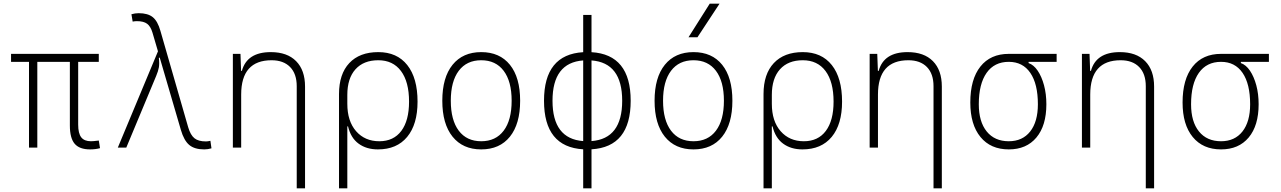

<svg xmlns="http://www.w3.org/2000/svg" viewBox="-20 -815 7071 1060"><path d="M477.5 9.8Q418.5 9.8 392.1 -21.5Q365.7 -52.7 365.7 -122.1V-473.6H186V0H140.1V-473.6H41V-517.6H525.4V-473.6H411.6V-127Q411.6 -78.6 428.5 -56.9Q445.3 -35.2 482.4 -35.2Q488.8 -35.2 499 -36.1Q509.3 -37.1 525.4 -39.1L532.2 2.9Q507.8 9.8 477.5 9.8Z M1107.4 9.8Q1054.2 9.8 1024.9 -14.6Q995.6 -39.1 978.5 -98.1L861.8 -497.1L856.9 -495.6Q860.8 -464.8 857.2 -443.6Q853.5 -422.4 842.3 -396L677.2 0H630.4L852.1 -531.7L821.8 -634.8Q811.5 -669.4 792.2 -683.8Q772.9 -698.2 735.8 -698.2Q724.1 -698.2 712.4 -695.8L705.6 -736.3Q725.6 -742.2 745.6 -742.2Q796.4 -742.2 823.5 -720.2Q850.6 -698.2 865.7 -644.5L1019 -112.3Q1031.7 -69.3 1053.5 -51.8Q1075.2 -34.2 1117.2 -34.2Q1126.5 -34.2 1141.6 -37.6L1147.5 3.9Q1127.4 9.8 1107.4 9.8Z M1618.2 224.6V-338.9Q1618.2 -407.7 1581.5 -445.1Q1544.9 -482.4 1479.5 -482.4Q1311.5 -482.4 1311.5 -293V0H1265.6V-517.6H1307.6L1311 -423.8H1315.4Q1343.8 -527.3 1475.1 -527.3Q1565.4 -527.3 1614.7 -477.5Q1664.1 -427.7 1664.1 -336.9V224.6Z M2066.4 9.8Q2002.9 9.8 1959.7 -22Q1916.5 -53.7 1901.4 -117.2H1897.5V224.6H1851.6V-295.4Q1851.6 -406.2 1908.4 -466.8Q1965.3 -527.3 2068.4 -527.3Q2171.9 -527.3 2228.5 -455.8Q2285.2 -384.3 2285.2 -253.9Q2285.2 -128.4 2228 -59.3Q2170.9 9.8 2066.4 9.8ZM1897.5 -242.2Q1897.5 -146 1946 -90.6Q1994.6 -35.2 2074.2 -35.2Q2152.8 -35.2 2195.6 -92.3Q2238.3 -149.4 2238.3 -253.9Q2238.3 -363.3 2193.8 -422.9Q2149.4 -482.4 2068.4 -482.4Q1987.3 -482.4 1942.4 -432.4Q1897.5 -382.3 1897.5 -291Z M2636.7 9.8Q2535.2 9.8 2478.5 -60.5Q2421.9 -130.9 2421.9 -258.8Q2421.9 -387.2 2478.5 -457.3Q2535.2 -527.3 2636.7 -527.3Q2738.8 -527.3 2795.2 -457.3Q2851.6 -387.2 2851.6 -258.8Q2851.6 -130.9 2795.2 -60.5Q2738.8 9.8 2636.7 9.8ZM2636.7 -35.2Q2716.8 -35.2 2760.7 -93.5Q2804.7 -151.9 2804.7 -258.8Q2804.7 -365.7 2760.7 -424.1Q2716.8 -482.4 2636.7 -482.4Q2556.6 -482.4 2512.7 -424.1Q2468.8 -365.7 2468.8 -258.8Q2468.8 -151.9 2512.7 -93.5Q2556.6 -35.2 2636.7 -35.2Z M3199.7 224.6V9.3Q2983.4 -3.4 2983.4 -258.8Q2983.4 -514.2 3199.7 -526.9V-732.4H3245.6V-526.9Q3461.9 -514.2 3461.9 -258.8Q3461.9 -3.4 3245.6 9.3V224.6ZM3245.6 -481.4V-36.1Q3415 -48.8 3415 -258.8Q3415 -468.8 3245.6 -481.4ZM3199.7 -36.1V-481.4Q3030.3 -468.8 3030.3 -258.8Q3030.3 -48.8 3199.7 -36.1Z M3808.6 9.8Q3707 9.8 3650.4 -60.5Q3593.8 -130.9 3593.8 -258.8Q3593.8 -387.2 3650.4 -457.3Q3707 -527.3 3808.6 -527.3Q3910.6 -527.3 3967 -457.3Q4023.4 -387.2 4023.4 -258.8Q4023.4 -130.9 3967 -60.5Q3910.6 9.8 3808.6 9.8ZM3808.6 -35.2Q3888.7 -35.2 3932.6 -93.5Q3976.6 -151.9 3976.6 -258.8Q3976.6 -365.7 3932.6 -424.1Q3888.7 -482.4 3808.6 -482.4Q3728.5 -482.4 3684.6 -424.1Q3640.6 -365.7 3640.6 -258.8Q3640.6 -151.9 3684.6 -93.5Q3728.5 -35.2 3808.6 -35.2ZM3781.2 -609.4 3898.4 -794.9H3952.6L3830.6 -609.4Z M4410.2 9.8Q4346.7 9.8 4303.5 -22Q4260.3 -53.7 4245.1 -117.2H4241.2V224.6H4195.3V-295.4Q4195.3 -406.2 4252.2 -466.8Q4309.1 -527.3 4412.1 -527.3Q4515.6 -527.3 4572.3 -455.8Q4628.9 -384.3 4628.9 -253.9Q4628.9 -128.4 4571.8 -59.3Q4514.6 9.8 4410.2 9.8ZM4241.2 -242.2Q4241.2 -146 4289.8 -90.6Q4338.4 -35.2 4418 -35.2Q4496.6 -35.2 4539.3 -92.3Q4582 -149.4 4582 -253.9Q4582 -363.3 4537.6 -422.9Q4493.2 -482.4 4412.1 -482.4Q4331.1 -482.4 4286.1 -432.4Q4241.2 -382.3 4241.2 -291Z M5133.8 224.6V-338.9Q5133.8 -407.7 5097.2 -445.1Q5060.5 -482.4 4995.1 -482.4Q4827.1 -482.4 4827.1 -293V0H4781.2V-517.6H4823.2L4826.7 -423.8H4831.1Q4859.4 -527.3 4990.7 -527.3Q5081.1 -527.3 5130.4 -477.5Q5179.7 -427.7 5179.7 -336.9V224.6Z M5549.3 9.8Q5449.2 9.8 5393.1 -58.6Q5336.9 -127 5336.9 -249Q5336.9 -377.4 5392.6 -447.5Q5448.2 -517.6 5549.3 -517.6H5813.5V-473.6H5658.7V-466.8Q5687 -457 5709 -424.6Q5731 -392.1 5743.9 -344.2Q5756.8 -296.4 5756.8 -239.3Q5756.8 -121.6 5701.9 -55.9Q5647 9.8 5549.3 9.8ZM5549.3 -35.2Q5625 -35.2 5667.5 -89.1Q5710 -143.1 5710 -239.3Q5710 -351.6 5668.2 -412.6Q5626.5 -473.6 5549.3 -473.6Q5469.7 -473.6 5426.8 -412.6Q5383.8 -351.6 5383.8 -239.3Q5383.8 -143.1 5427.5 -89.1Q5471.2 -35.2 5549.3 -35.2Z M6305.7 224.6V-338.9Q6305.7 -407.7 6269 -445.1Q6232.4 -482.4 6167 -482.4Q5999 -482.4 5999 -293V0H5953.1V-517.6H5995.1L5998.5 -423.8H6002.9Q6031.2 -527.3 6162.6 -527.3Q6252.9 -527.3 6302.2 -477.5Q6351.6 -427.7 6351.6 -336.9V224.6Z M6721.2 9.8Q6621.1 9.8 6564.9 -58.6Q6508.8 -127 6508.8 -249Q6508.8 -377.4 6564.5 -447.5Q6620.1 -517.6 6721.2 -517.6H6985.4V-473.6H6830.6V-466.8Q6858.9 -457 6880.9 -424.6Q6902.8 -392.1 6915.8 -344.2Q6928.7 -296.4 6928.7 -239.3Q6928.7 -121.6 6873.8 -55.9Q6818.8 9.8 6721.2 9.8ZM6721.2 -35.2Q6796.9 -35.2 6839.4 -89.1Q6881.8 -143.1 6881.8 -239.3Q6881.8 -351.6 6840.1 -412.6Q6798.3 -473.6 6721.2 -473.6Q6641.6 -473.6 6598.6 -412.6Q6555.7 -351.6 6555.7 -239.3Q6555.7 -143.1 6599.4 -89.1Q6643.1 -35.2 6721.2 -35.2Z"/></svg>

Font: Cascadia Code ExtraLight
Style: Regular
Weight: 200
Monospace: yes
Designer: Aaron Bell
Foundry: Saja Typeworks
Version: Version 2407.024; ttfautohint (v1.8.4)